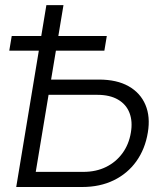

<svg xmlns="http://www.w3.org/2000/svg" viewBox="-20 -748 667 768"><path d="M165 -429.7H376Q447.3 -429.7 494.4 -403.1Q541.5 -376.5 561.8 -328.6Q582 -280.8 571.3 -217.8Q560.5 -151.9 525.4 -102.8Q490.2 -53.7 435.1 -26.9Q379.9 0 308.6 0H44.9L165.5 -727.5H233.9L123 -60.5H313.5Q364.3 -60.5 404.1 -80.1Q443.8 -99.6 469.7 -135Q495.6 -170.4 503.4 -217.3Q511.2 -262.2 498 -296.4Q484.9 -330.6 452.1 -349.6Q419.4 -368.7 369.1 -368.7H154.8ZM17.1 -545.4 26.9 -604H407.2L397.5 -545.4Z"/></svg>

Font: Inter 20pt Light
Style: Italic
Weight: 300
Italic angle: -9.3988°
Version: Version 4.001;git-66647c0bb